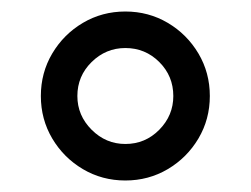

<svg xmlns="http://www.w3.org/2000/svg" viewBox="-20 -706 440 337"><path d="M200 -389.2Q159.2 -389.2 125.4 -409.2Q91.7 -429.2 71.7 -462.9Q51.7 -496.7 51.7 -537.5Q51.7 -578.3 71.7 -612.1Q91.7 -645.8 125.4 -665.8Q159.2 -685.8 200 -685.8Q240.8 -685.8 274.6 -665.8Q308.3 -645.8 328.3 -612.1Q348.3 -578.3 348.3 -537.5Q348.3 -496.7 328.3 -462.9Q308.3 -429.2 274.6 -409.2Q240.8 -389.2 200 -389.2ZM200 -453.3Q235 -453.3 259.6 -478.3Q284.2 -503.3 284.2 -537.5Q284.2 -572.5 259.6 -597.1Q235 -621.7 200 -621.7Q165.8 -621.7 140.8 -597.1Q115.8 -572.5 115.8 -537.5Q115.8 -503.3 140.8 -478.3Q165.8 -453.3 200 -453.3Z"/></svg>

Font: Funnel Display Light
Style: Regular
Weight: 400
Version: Version 1.000